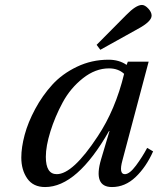

<svg xmlns="http://www.w3.org/2000/svg" viewBox="-20 -743 638 775"><path d="M370 -562 489 -682Q529 -723 553 -723Q565 -723 578.5 -708.5Q592 -694 592 -680Q592 -656 536 -626L385 -542ZM66 -107Q66 -148 79.5 -198.5Q93 -249 122 -303Q151 -357 191 -401Q231 -445 290.5 -473.5Q350 -502 418 -502Q461 -502 491 -481L496 -494H580L474 -95Q459 -40 484 -40Q503 -40 529 -75Q555 -110 574 -146L598 -132Q570 -69 527.5 -28.5Q485 12 432 12Q355 12 388 -100L422 -214H420Q291 12 162 12Q114 12 90 -22.5Q66 -57 66 -107ZM165 -110Q165 -40 209 -40Q274 -40 374 -192Q446 -300 481 -445Q457 -467 420 -467Q365 -467 314.5 -427Q264 -387 233 -329.5Q202 -272 183.5 -212.5Q165 -153 165 -110Z"/></svg>

Font: Heuristica
Style: Italic
Weight: 400
Italic angle: -13°
Version: Version 1.0.2